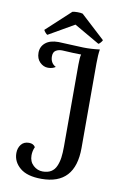

<svg xmlns="http://www.w3.org/2000/svg" viewBox="-97 -935 658 1004"><g transform="rotate(10 232.0 -432.5)"><path d="M258.8 -875 387.2 -756.8Q386.2 -752.4 379.2 -744.1Q372.1 -735.8 367.2 -733.9L231.9 -812L96.2 -733.9Q91.3 -735.8 84.5 -743.9Q77.6 -752 76.2 -756.8L204.1 -875Q213.4 -877.9 231.4 -877.9Q249.5 -877.9 258.8 -875ZM195.8 13.2Q120.1 13.2 82 -18.8Q43.9 -50.8 43.9 -97.2Q43.9 -123.5 58.3 -142.3Q72.8 -161.1 100.1 -161.1Q124 -161.1 133.8 -144Q124 -122.6 124 -99.1Q124 -65.9 145.8 -45.9Q167.5 -25.9 195.8 -25.9Q222.2 -25.9 240 -36.6Q257.8 -47.4 267.1 -68.6Q276.4 -89.8 279.8 -114.5Q283.2 -139.2 283.2 -173.8V-608.9Q283.2 -648.9 288.1 -663.1Q253.4 -663.1 189 -667Q168.9 -668 154.1 -659.2Q139.2 -650.4 139.2 -627.9Q139.2 -591.3 168.9 -576.2Q152.8 -564.9 128.9 -564.9Q105 -564.9 85.9 -583.7Q66.9 -602.5 66.9 -633.8Q66.9 -666.5 91.3 -686.8Q115.7 -707 160.2 -707Q174.8 -707 221.2 -704.3Q267.6 -701.7 293 -701.2Q333 -700.2 379.9 -706.1Q375 -675.8 375 -631.8V-182.1Q375 13.2 195.8 13.2Z"/></g></svg>

Font: Arima Madurai Medium
Style: Regular
Weight: 500
Designer: Joana Correia and Natanael Gama
Foundry: NDISCOVER
Version: Version 1.019;PS 001.019;hotconv 1.0.88;makeotf.lib2.5.64775